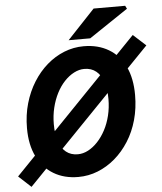

<svg xmlns="http://www.w3.org/2000/svg" viewBox="-70 -907 844 1000"><g transform="rotate(-5 351.5 -406.5)"><path d="M54 42 -11 -18 648 -700 714 -640ZM302 12Q228 12 173 -21Q118 -54 87.5 -115.5Q57 -177 57 -264Q57 -333 74.5 -393.5Q92 -454 123 -503.5Q154 -553 195.5 -589Q237 -625 286 -644.5Q335 -664 388 -664Q463 -664 518.5 -631Q574 -598 603.5 -536.5Q633 -475 633 -388Q633 -319 616 -258Q599 -197 567.5 -147.5Q536 -98 494.5 -62.5Q453 -27 404 -7.5Q355 12 302 12ZM309 -106Q337 -106 363.5 -120Q390 -134 413.5 -159Q437 -184 455 -218Q473 -252 483 -293Q493 -334 493 -379Q493 -431 480.5 -468Q468 -505 443 -525.5Q418 -546 381 -546Q354 -546 327 -532Q300 -518 276.5 -493Q253 -468 235.5 -434Q218 -400 208 -359Q198 -318 198 -273Q198 -221 210.5 -183.5Q223 -146 248 -126Q273 -106 309 -106ZM313 -702 457 -855H622L630 -839L426 -702Z"/></g></svg>

Font: Source Sans 3 ExtraLight
Style: Bold Italic
Weight: 700
Italic angle: -11°
Version: Version 3.052;hotconv 1.1.0;makeotfexe 2.6.0